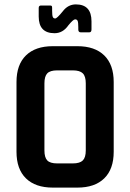

<svg xmlns="http://www.w3.org/2000/svg" viewBox="-20 -853 592 873"><path d="M228 -702Q156 -702 156 -778V-817Q156 -828 167 -828H206Q213 -828 215 -826Q217 -824 217 -817V-805Q217 -783 220 -776Q223 -769 231 -769Q239 -769 265 -801Q289 -833 325 -833Q396 -833 396 -756V-719Q396 -706 386 -706H347Q336 -706 336 -719V-729Q336 -751 333 -758Q330 -765 321.5 -765Q313 -765 291 -738Q266 -702 228 -702ZM240 -110H311Q343 -110 356.5 -123.5Q370 -137 370 -169V-474Q370 -506 356.5 -519.5Q343 -533 311 -533H240Q208 -533 195 -519.5Q182 -506 182 -474V-169Q182 -137 195 -123.5Q208 -110 240 -110ZM332 0H220Q141 0 98 -42Q55 -84 55 -163V-480Q55 -559 98 -601Q141 -643 220 -643H332Q411 -643 454 -601Q497 -559 497 -480V-163Q497 -84 454 -42Q411 0 332 0Z"/></svg>

Font: Rajdhani
Style: Bold
Weight: 700
Designer: Satya Rajpurohit, Jyotish Sonowal
Foundry: Indian Type Foundry
Version: Version 1.201 February 1, 2022